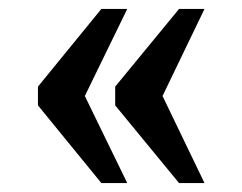

<svg xmlns="http://www.w3.org/2000/svg" viewBox="-20 -485 543 430"><path d="M381 -75 238 -249V-291L381 -465H438L344 -270L438 -75ZM207 -75 65 -249V-291L207 -465H265L170 -270L265 -75Z"/></svg>

Font: Noto Serif Hebrew SemiCondensed SemiBold
Style: Regular
Weight: 600
Width: 4
Designer: Monotype Design Team
Foundry: Monotype Imaging Inc.
Version: Version 2.004; ttfautohint (v1.8.4.7-5d5b)